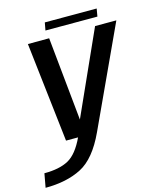

<svg xmlns="http://www.w3.org/2000/svg" viewBox="-182 -780 907 1103"><g transform="rotate(-15 271.0 -228.5)"><path d="M133.5 0H317.5L591.5 -592.5H465L220.5 -49L246.5 -49.5L192 -593L65.5 -592.5ZM-50 231.5Q76.5 231.5 164.5 186Q252.5 140.5 317.5 0L205.5 -1Q163 90 109 119.5Q55 149 -35 149ZM183 -641.5H492L500 -687.5H191.5Z"/></g></svg>

Font: Anybody UltraCondensed Thin Medium
Style: Italic
Weight: 500
Italic angle: -10°
Version: Version 1.111